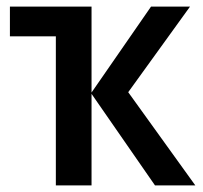

<svg xmlns="http://www.w3.org/2000/svg" viewBox="-20 -561 614 581"><path d="M555 -541H437L257 -281V-541H10V-451H149V0H257V-277L449 0H571L368 -282Z"/></svg>

Font: Noto Sans UI SemiCondensed Medium
Style: Regular
Weight: 500
Width: 4
Designer: Monotype Design Team
Foundry: Monotype Imaging Inc.
Version: Version 1.901